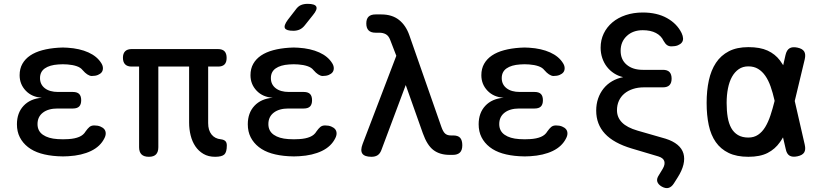

<svg xmlns="http://www.w3.org/2000/svg" viewBox="-20 -805 4240 998"><path d="M507 -476Q515 -463 515 -450.5Q515 -438 508.5 -429.5Q502 -421 489 -415.5Q476 -410 457 -410Q451 -410 445 -412.5Q439 -415 433.5 -418.5Q428 -422 422 -427.5Q416 -433 409 -441Q399 -454 378.5 -461Q358 -468 331 -470Q318 -471 306.5 -471Q295 -471 283 -470Q238 -467 213 -449.5Q188 -432 188 -399Q188 -366 213 -346.5Q238 -327 282 -327H359Q381 -327 391.5 -316.5Q402 -306 402 -284Q402 -262 391.5 -251.5Q381 -241 359 -241H279Q231 -241 203 -219.5Q175 -198 175 -160Q175 -124 203 -104.5Q231 -85 279 -82Q293 -81 307.5 -81Q322 -81 336 -82Q369 -84 391.5 -93.5Q414 -103 425 -122Q430 -129 435 -135Q440 -141 445 -145Q450 -149 456 -151Q462 -153 470 -153Q488 -153 501.5 -147.5Q515 -142 522 -133.5Q529 -125 529.5 -113Q530 -101 523 -87Q502 -44 453.5 -20.5Q405 3 336 7Q322 8 307.5 8Q293 8 279 7Q230 4 191.5 -7.5Q153 -19 125.5 -40.5Q98 -62 83 -91.5Q68 -121 68 -159Q68 -218 102.5 -255Q137 -292 198 -297Q146 -300 114 -333.5Q82 -367 82 -414Q82 -448 96.5 -473.5Q111 -499 137 -516.5Q163 -534 200 -544Q237 -554 283 -557Q295 -558 306.5 -558Q318 -558 331 -557Q394 -553 439.5 -532.5Q485 -512 507 -476Z M1098 10Q1063 10 1037.5 -5Q1012 -20 995.5 -44.5Q979 -69 971 -101Q963 -133 963 -168V-459H803V-40Q803 -15 791 -2.5Q779 10 754 10Q728 10 715.5 -2.5Q703 -15 703 -40V-459H664Q642 -459 630.5 -470.5Q619 -482 619 -505Q619 -527 630.5 -538.5Q642 -550 665 -550H1112Q1136 -550 1147 -538.5Q1158 -527 1158 -504Q1158 -481 1147 -470Q1136 -459 1114 -459H1062V-165Q1062 -128 1079.5 -106Q1097 -84 1128 -81Q1144 -79 1151.5 -71.5Q1159 -64 1159 -49Q1159 -14 1146 -2Q1133 10 1098 10Z M1707 -476Q1715 -463 1715 -450.5Q1715 -438 1708.5 -429.5Q1702 -421 1689 -415.5Q1676 -410 1657 -410Q1651 -410 1645 -412.5Q1639 -415 1633.5 -418.5Q1628 -422 1622 -427.5Q1616 -433 1609 -441Q1599 -454 1578.5 -461Q1558 -468 1531 -470Q1518 -471 1506.5 -471Q1495 -471 1483 -470Q1438 -467 1413 -449.5Q1388 -432 1388 -399Q1388 -366 1413 -346.5Q1438 -327 1482 -327H1559Q1581 -327 1591.5 -316.5Q1602 -306 1602 -284Q1602 -262 1591.5 -251.5Q1581 -241 1559 -241H1479Q1431 -241 1403 -219.5Q1375 -198 1375 -160Q1375 -124 1403 -104.5Q1431 -85 1479 -82Q1493 -81 1507.5 -81Q1522 -81 1536 -82Q1569 -84 1591.5 -93.5Q1614 -103 1625 -122Q1630 -129 1635 -135Q1640 -141 1645 -145Q1650 -149 1656 -151Q1662 -153 1670 -153Q1688 -153 1701.5 -147.5Q1715 -142 1722 -133.5Q1729 -125 1729.5 -113Q1730 -101 1723 -87Q1702 -44 1653.5 -20.5Q1605 3 1536 7Q1522 8 1507.5 8Q1493 8 1479 7Q1430 4 1391.5 -7.5Q1353 -19 1325.5 -40.5Q1298 -62 1283 -91.5Q1268 -121 1268 -159Q1268 -218 1302.5 -255Q1337 -292 1398 -297Q1346 -300 1314 -333.5Q1282 -367 1282 -414Q1282 -448 1296.5 -473.5Q1311 -499 1337 -516.5Q1363 -534 1400 -544Q1437 -554 1483 -557Q1495 -558 1506.5 -558Q1518 -558 1531 -557Q1594 -553 1639.5 -532.5Q1685 -512 1707 -476ZM1564 -673Q1552 -658 1537.5 -651.5Q1523 -645 1505 -645Q1468 -645 1461 -658.5Q1454 -672 1476 -702L1517 -755Q1529 -772 1544 -778.5Q1559 -785 1579 -785Q1617 -785 1624 -770.5Q1631 -756 1607 -727Z M1962 -24Q1955 -6 1942.5 2Q1930 10 1911 10Q1875 10 1863.5 -6.5Q1852 -23 1865 -57L2040 -515L2008 -598Q2000 -619 1985.5 -627Q1971 -635 1951 -635H1932Q1908 -635 1896 -647Q1884 -659 1884 -683Q1884 -707 1896 -718.5Q1908 -730 1932 -730H1962Q2018 -730 2054 -701.5Q2090 -673 2108 -621L2274 -146Q2283 -120 2294 -110.5Q2305 -101 2323 -101H2335Q2361 -101 2372 -88.5Q2383 -76 2383 -50Q2383 -24 2370.5 -12Q2358 0 2334 0H2317Q2266 0 2233 -25Q2200 -50 2178 -112L2089 -363Z M2907 -476Q2915 -463 2915 -450.5Q2915 -438 2908.5 -429.5Q2902 -421 2889 -415.5Q2876 -410 2857 -410Q2851 -410 2845 -412.5Q2839 -415 2833.5 -418.5Q2828 -422 2822 -427.5Q2816 -433 2809 -441Q2799 -454 2778.5 -461Q2758 -468 2731 -470Q2718 -471 2706.5 -471Q2695 -471 2683 -470Q2638 -467 2613 -449.5Q2588 -432 2588 -399Q2588 -366 2613 -346.5Q2638 -327 2682 -327H2759Q2781 -327 2791.5 -316.5Q2802 -306 2802 -284Q2802 -262 2791.5 -251.5Q2781 -241 2759 -241H2679Q2631 -241 2603 -219.5Q2575 -198 2575 -160Q2575 -124 2603 -104.5Q2631 -85 2679 -82Q2693 -81 2707.5 -81Q2722 -81 2736 -82Q2769 -84 2791.5 -93.5Q2814 -103 2825 -122Q2830 -129 2835 -135Q2840 -141 2845 -145Q2850 -149 2856 -151Q2862 -153 2870 -153Q2888 -153 2901.5 -147.5Q2915 -142 2922 -133.5Q2929 -125 2929.5 -113Q2930 -101 2923 -87Q2902 -44 2853.5 -20.5Q2805 3 2736 7Q2722 8 2707.5 8Q2693 8 2679 7Q2630 4 2591.5 -7.5Q2553 -19 2525.5 -40.5Q2498 -62 2483 -91.5Q2468 -121 2468 -159Q2468 -218 2502.5 -255Q2537 -292 2598 -297Q2546 -300 2514 -333.5Q2482 -367 2482 -414Q2482 -448 2496.5 -473.5Q2511 -499 2537 -516.5Q2563 -534 2600 -544Q2637 -554 2683 -557Q2695 -558 2706.5 -558Q2718 -558 2731 -557Q2794 -553 2839.5 -532.5Q2885 -512 2907 -476Z M3429 -593Q3417 -619 3389.5 -633.5Q3362 -648 3321 -648Q3270 -648 3238 -618Q3206 -588 3206 -541Q3206 -495 3237.5 -468.5Q3269 -442 3321 -442H3426Q3449 -442 3460 -430.5Q3471 -419 3471 -396Q3471 -374 3460 -362.5Q3449 -351 3426 -351H3327Q3296 -351 3270 -342.5Q3244 -334 3225.5 -318.5Q3207 -303 3197 -281Q3187 -259 3187 -232Q3187 -195 3213 -168.5Q3239 -142 3294 -126L3440 -84Q3478 -72 3501.5 -52.5Q3525 -33 3532.5 -7Q3540 19 3532.5 50.5Q3525 82 3502 118L3483 148Q3471 167 3455.5 171.5Q3440 176 3420 165Q3401 154 3396.5 139Q3392 124 3405 105L3425 72Q3438 50 3433 33Q3428 16 3402 8L3264 -33Q3170 -61 3124.5 -110Q3079 -159 3079 -230Q3079 -264 3089 -293Q3099 -322 3117.5 -345Q3136 -368 3162 -383Q3188 -398 3219 -404Q3193 -410 3171.5 -424Q3150 -438 3134.5 -458Q3119 -478 3110.5 -503.5Q3102 -529 3102 -557Q3102 -597 3118 -630.5Q3134 -664 3163 -688.5Q3192 -713 3232.5 -726.5Q3273 -740 3321 -740Q3395 -740 3447 -711Q3499 -682 3523 -633Q3530 -618 3530.5 -605.5Q3531 -593 3524 -584Q3517 -575 3503.5 -569.5Q3490 -564 3470 -564Q3457 -564 3447.5 -570.5Q3438 -577 3429 -593Z M4163 -53Q4169 -27 4160 -12.5Q4151 2 4125 7.5Q4099 13 4084 4Q4069 -5 4064 -31L4050 -91Q4042 -77 4034 -66Q4009 -30 3970 -10Q3931 10 3870 10Q3809 10 3767.5 -10Q3726 -30 3700.5 -66.5Q3675 -103 3664 -154.5Q3653 -206 3653 -270Q3653 -334 3664.5 -387Q3676 -440 3701.5 -478.5Q3727 -517 3768.5 -538.5Q3810 -560 3870 -560Q3931 -560 3970 -542Q4009 -524 4034 -491Q4043 -479 4051 -466L4063 -519Q4069 -545 4084 -554Q4099 -563 4125 -557.5Q4151 -552 4160 -537.5Q4169 -523 4163 -497L4111 -280ZM4006 -283Q3997 -323 3985.5 -355.5Q3974 -388 3958 -411Q3942 -434 3920.5 -447Q3899 -460 3870 -460Q3841 -460 3820 -445.5Q3799 -431 3785 -406Q3771 -381 3764 -346Q3757 -311 3757 -270Q3757 -229 3762.5 -196Q3768 -163 3781 -139.5Q3794 -116 3816 -103Q3838 -90 3870 -90Q3899 -90 3920.5 -104.5Q3942 -119 3957.5 -144.5Q3973 -170 3984.5 -204.5Q3996 -239 4006 -279Z"/></svg>

Font: Maple Mono Medium
Style: Regular
Weight: 500
Monospace: yes
Designer: subframe7536
Version: Version 7.000